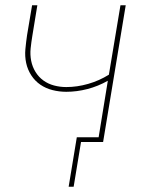

<svg xmlns="http://www.w3.org/2000/svg" viewBox="-20 -540 540 730"><path d="M241 170 272 -18H355L390 -233Q353 -212 312.5 -201.5Q272 -191 232 -191Q205 -191 179.5 -197.5Q154 -204 133.5 -218Q113 -232 99 -253.5Q85 -275 79.5 -300.5Q74 -326 76.5 -353Q79 -380 83 -407L102 -520H122L103 -404Q99 -380 96.5 -356Q94 -332 98.5 -309Q103 -286 115 -266.5Q127 -247 145 -234Q163 -221 185.5 -215Q208 -209 232 -209Q273 -209 315 -221Q357 -233 394 -256L438 -520H458L372 0H288L260 170Z"/></svg>

Font: Iosevka Term Curly Thin
Style: Italic
Weight: 100
Italic angle: -9°
Designer: Belleve Invis
Foundry: Belleve Invis
Version: Version 32.3.0